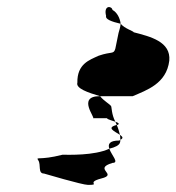

<svg xmlns="http://www.w3.org/2000/svg" viewBox="-20 -703 497 541"><path d="M88 -251C96 -239 86 -214 104 -214C104 -214 212 -182 228 -182C266 -182 220 -188 265 -200C315 -212 240 -227 297 -244C317 -244 294 -266 288 -284C246 -264 171 -267 156 -267C90 -250 80 -263 88 -251ZM198 -470C193 -454 228 -442 262 -432H354C393 -449 449 -467 457 -532C462 -586 403 -600 357 -612C355 -616 332 -622 320 -636C319 -626 316 -617 314 -610L305 -566C300 -549 296 -559 258 -546C232 -534 197 -523 198 -470ZM279 -658C276 -649 294 -642 320 -636C318 -652 310 -668 297 -675C295 -687 271 -689 279 -658ZM242 -370H285C276 -370 286 -366 305 -360C294 -381 295 -401 293 -404C289 -410 272 -419 262 -432H261C196 -432 250 -370 242 -370ZM305 -360C306 -357 308 -354 309 -351H311C318 -354 314 -357 305 -360ZM288 -284C305 -288 316 -294 318 -301C319 -303 319 -306 319 -309C318 -308 317 -308 316 -307C287 -307 284 -296 288 -284ZM309 -351C278 -343 303 -333 318 -323C316 -331 313 -342 309 -351ZM318 -323C319 -318 319 -313 319 -309C329 -314 325 -318 318 -323Z"/></svg>

Font: bitstorm
Style: maxcnobl
Weight: 400
Version: Version 0.2